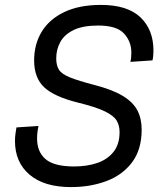

<svg xmlns="http://www.w3.org/2000/svg" viewBox="-20 -746 668 782"><path d="M269 16Q160 16 100.5 -34.5Q41 -85 41 -172Q41 -186 43 -201.5Q45 -217 47 -227L137 -233Q135 -226 133 -211.5Q131 -197 131 -182Q131 -127 166 -97.5Q201 -68 282 -68Q334 -68 375.5 -82Q417 -96 442 -127Q467 -158 467 -208Q467 -235 455 -255Q443 -275 407 -292.5Q371 -310 298 -328Q201 -352 160 -390.5Q119 -429 119 -500Q119 -566 150 -617Q181 -668 242 -697Q303 -726 391 -726Q499 -726 552 -675.5Q605 -625 605 -540Q605 -530 604 -518.5Q603 -507 601 -500L511 -494Q513 -501 514 -511Q515 -521 515 -532Q515 -577 485 -609.5Q455 -642 380 -642Q318 -642 280.5 -624Q243 -606 226 -575.5Q209 -545 209 -508Q209 -479 220.5 -461.5Q232 -444 265.5 -430.5Q299 -417 364 -400Q438 -381 480 -355.5Q522 -330 539.5 -296.5Q557 -263 557 -218Q557 -137 518 -85Q479 -33 413.5 -8.5Q348 16 269 16Z"/></svg>

Font: Geist Regular
Style: Italic
Weight: 400
Italic angle: -12°
Designer: Basement.studio, Andrés Briganti, Mateo Zaragoza
Foundry: Basement.studio, Vercel, Andrés Briganti, Guido Ferreyra, Mateo Zaragoza
Version: Version 1.500; ttfautohint (v1.8.4.7-5d5b)